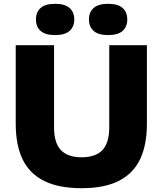

<svg xmlns="http://www.w3.org/2000/svg" viewBox="-20 -977 852 1007"><path d="M408 10Q287 10 210.5 -28.5Q134 -67 98.2 -142Q62.5 -217 62.5 -327.5V-740H263.5V-309.5Q263.5 -227 299.8 -189.5Q336 -152 408 -152Q480.5 -152 516.8 -189.5Q553 -227 553 -309.5V-740H750.5V-327.5Q750.5 -217 714.8 -142Q679 -67 603.5 -28.5Q528 10 408 10ZM547 -793Q496 -793 471.2 -814.8Q446.5 -836.5 446.5 -875Q446.5 -913.5 471.2 -935.2Q496 -957 547 -957Q598.5 -957 623 -935.2Q647.5 -913.5 647.5 -875Q647.5 -836.5 623 -814.8Q598.5 -793 547 -793ZM269 -793Q217.5 -793 193 -814.8Q168.5 -836.5 168.5 -875Q168.5 -913.5 193 -935.2Q217.5 -957 269 -957Q320 -957 344.8 -935.2Q369.5 -913.5 369.5 -875Q369.5 -836.5 344.8 -814.8Q320 -793 269 -793Z"/></svg>

Font: Encode Sans SC SemiExpanded ExtraBold
Style: Regular
Weight: 800
Width: 6
Designer: Multiple Designers
Foundry: Impallari Type
Version: Version 3.002